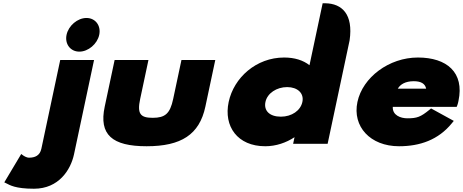

<svg xmlns="http://www.w3.org/2000/svg" viewBox="-20 -880 2833 1175"><path d="M157.5 85C141.2 85 123.3 72.4 123.3 72.4L109.9 62.4L6.3 236L18.1 241.7C39.7 252.2 72 275 187.9 275C339.8 275 412.7 159.3 433 64L555.6 -513H348.6L233.2 30C224.2 72.3 194 85 157.5 85ZM587.3 -667C599.2 -723 564 -770 509.2 -770C454.5 -770 399.2 -723 387.3 -667C375.5 -611 410.7 -564 465.5 -564C520.2 -564 575.5 -611 587.3 -667Z M620.8 -227.3C584.4 -56.2 665.7 15 877.3 15C1088.9 15 1200.4 -56.2 1236.8 -227.3L1297.5 -513H1090.5L1039.7 -274C1020.6 -184 990.1 -159 914.3 -159C838.5 -159 818.6 -184 837.7 -274L888.5 -513H681.5Z M1782.5 -40.4 1773.9 0H1985L2119.4 -632.5L2119.5 -633C2142.8 -792.4 2073.3 -858.5 1970.7 -860L1954.6 -860.2L1874 -480.9C1835.5 -511.1 1783.4 -528 1718.7 -528C1548.3 -528 1411.1 -405 1379.4 -256C1347.7 -107 1433 15 1603.3 15C1669.4 15 1731.8 -6.9 1782.5 -40.4ZM1830.5 -256.1C1819.3 -203.4 1765.5 -166 1698.9 -166C1629 -166 1593.3 -203.2 1604.5 -256.1C1615.8 -309.4 1672.8 -347 1737.4 -347C1800.8 -347 1841.9 -309.4 1830.5 -256.1Z M2785.7 -262.1C2822.9 -437.1 2714.1 -528 2537.5 -528C2360.8 -528 2199.5 -406.8 2167.4 -256C2135.6 -106.2 2245.4 15 2422.1 15C2549.5 15 2662.6 -23.8 2745.7 -126.3L2757 -140.2L2618.1 -216.4L2608.3 -208.4C2553.6 -163.9 2531.9 -156 2472.6 -156C2431.4 -156 2381.2 -174.8 2383.7 -225.8H2774.7L2779.3 -237.6C2782.3 -245.4 2784.3 -255.6 2785.7 -262.1ZM2587.9 -337.5H2414.6C2429.3 -363.4 2460.3 -383 2512.2 -383C2555.8 -383 2581.7 -368.3 2587.9 -337.5Z"/></svg>

Font: Hussar Nova
Style: 96
Weight: 700
Foundry: Cannot Into Space Fonts
Version: Version 0.99